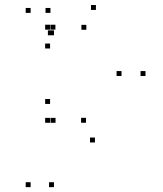

<svg xmlns="http://www.w3.org/2000/svg" viewBox="-20 -556 660 779"><path d="M194.3 -412.8V-432.8H174.3V-412.8ZM184.7 -503.7V-523.7H164.7V-503.7ZM104.3 -503.7V-523.7H84.3V-503.7ZM104.3 203.3V183.3H84.3V203.3ZM199 203.3V183.3H179V203.3ZM199 -412.8V-432.8H179V-412.8ZM369.2 -515.7V-535.7H349.2V-515.7ZM204.8 -435.7V-455.7H184.8V-435.7ZM183.2 -435.7V-455.7H163.2V-435.7ZM183.2 -359.3V-379.3H163.2V-359.3ZM330.3 -435.2V-455.2H310.3V-435.2ZM473 -247.7V-267.7H453V-247.7ZM329 -58V-78H309V-58ZM183.2 -134.3V-154.3H163.2V-134.3ZM183.2 -57.8V-77.8H163.2V-57.8ZM205.3 -57.8V-77.8H185.3V-57.8ZM365.2 22V2H345.2V22ZM570.3 -247.7V-267.7H550.3V-247.7Z"/></svg>

Font: Monaspace Neon Dots Var
Style: Regular
Weight: 400
Designer: Riley Cran and the Lettermatic Team
Version: Version 1.100 (Monaspace Neon Dots)